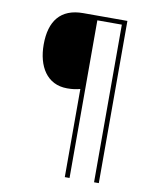

<svg xmlns="http://www.w3.org/2000/svg" viewBox="-95 -833 845 1034"><g transform="rotate(10 327.5 -316.5)"><path d="M517 127V-760H275C152 -760 95 -685 95 -557C95 -438 149 -346 260 -346C289 -346 309 -349 331 -355V127H357V-735H491V127Z"/></g></svg>

Font: Noto Sans Malayalam Thin
Style: Regular
Weight: 100
Designer: Jelle Bosma - Monotype Design Team
Foundry: Monotype Imaging Inc.
Version: Version 2.104